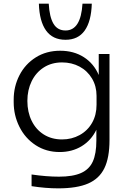

<svg xmlns="http://www.w3.org/2000/svg" viewBox="-20 -825 711 1052"><path d="M153 195V131Q235 143 303 143Q379 143 424 123Q469 103 488.5 60Q508 17 508 -55V-114Q480 -56 427.5 -24Q375 8 307 8Q233 8 175.5 -29.5Q118 -67 86.5 -130Q55 -193 55 -265V-279Q55 -351 86.5 -412.5Q118 -474 176 -510.5Q234 -547 310 -547Q384 -547 439 -512Q494 -477 521 -414V-529H580V-58Q580 39 552 96.5Q524 154 463 180.5Q402 207 299 207Q230 207 153 195ZM509 -251V-300Q509 -353 484 -395Q459 -437 416 -460Q373 -483 320 -483Q263 -483 220 -455.5Q177 -428 153.5 -380Q130 -332 130 -272Q130 -211 153.5 -163Q177 -115 220 -88Q263 -61 320 -61Q373 -61 416.5 -85Q460 -109 484.5 -152Q509 -195 509 -251ZM193 -805H247Q251 -732 273 -695Q295 -658 339 -658Q423 -658 432 -805H483Q480 -708 444 -657.5Q408 -607 339 -607Q269 -607 232.5 -657.5Q196 -708 193 -805Z"/></svg>

Font: Sora-SIA Light
Style: Regular
Weight: 300
Designer: Jonathan Barnbrook, Julián Moncada
Foundry: Barnbrook Fonts
Version: Version 2.000